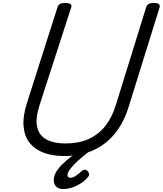

<svg xmlns="http://www.w3.org/2000/svg" viewBox="-20 -1035 1099 1297"><path d="M415 19Q332 19 272 -4.5Q212 -28 178 -73Q144 -118 139 -184Q134 -250 161 -336L369 -988Q374 -1002 385.5 -1008.5Q397 -1015 421 -1015Q444 -1015 455 -1008Q466 -1001 461 -985L247 -324Q218 -235 231 -177.5Q244 -120 293.5 -93Q343 -66 423 -66Q511 -66 577.5 -95.5Q644 -125 690 -182.5Q736 -240 762 -324L968 -988Q973 -1002 984.5 -1008.5Q996 -1015 1019 -1015Q1067 -1015 1058 -985L849 -313Q815 -204 753.5 -130Q692 -56 607 -18.5Q522 19 415 19ZM407 242Q377 242 360 226Q343 210 343 182Q343 156 357.5 130Q372 104 398 77.5Q424 51 460 24Q496 -3 539 -34L601 -33V-27Q566 0 535.5 25.5Q505 51 483 73.5Q461 96 448.5 114.5Q436 133 436 147Q436 156 441 161Q446 166 455 166Q473 166 491 153.5Q509 141 534 119Q540 113 550.5 111.5Q561 110 572 121Q579 129 581.5 138.5Q584 148 577 157Q560 181 530.5 200.5Q501 220 469 231Q437 242 407 242Z"/></svg>

Font: Playwrite AU TAS
Style: Regular
Weight: 400
Designer: Veronika Burian, José Scaglione
Foundry: TypeTogether
Version: Version 1.002